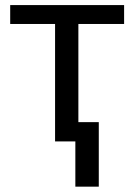

<svg xmlns="http://www.w3.org/2000/svg" viewBox="-20 -548 520 744"><path d="M460.9 -455.1H283.7V0H193.4V-455.1H19.5V-528.3H460.9ZM362.8 175.3H272V-74.7H362.8Z"/></svg>

Font: RobotoInd
Style: Regular
Weight: 400
Designer: Google
Version: Version 2.001101; 2014